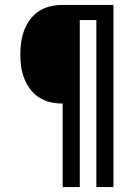

<svg xmlns="http://www.w3.org/2000/svg" viewBox="-20 -755 540 775"><path d="M233 0V-337Q208 -337 183.5 -342.5Q159 -348 138 -361.5Q117 -375 102 -395Q87 -415 78 -438Q69 -461 65.5 -486Q62 -511 62 -536Q62 -561 65.5 -585.5Q69 -610 78 -633.5Q87 -657 102 -677Q117 -697 138 -710.5Q159 -724 183.5 -729.5Q208 -735 233 -735H438V0H369V-674H302V0Z"/></svg>

Font: Iosevka Medium
Style: Regular
Weight: 500
Monospace: yes
Designer: Belleve Invis
Foundry: Belleve Invis
Version: Version 32.5.0; ttfautohint (v1.8.4)